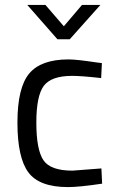

<svg xmlns="http://www.w3.org/2000/svg" viewBox="-20 -752 476 782"><path d="M259 -510Q292 -510 371 -498L395 -495L392 -434Q312 -443 274 -443Q189 -443 158.5 -402.5Q128 -362 128 -252.5Q128 -143 156.5 -100Q185 -57 275 -57L393 -66L396 -4Q303 10 257 10Q140 10 95.5 -50Q51 -110 51 -252.5Q51 -395 99 -452.5Q147 -510 259 -510ZM214 -592 91 -732H165L240 -645L314 -732H389L264 -592Z"/></svg>

Font: Titillium Web[RUS by Daymarius]
Style: Regular
Weight: 400
Designer: Cyrillization by Daymarius
Foundry: Cyrillization by Daymarius
Version: Version 1.002 September 11, 2018